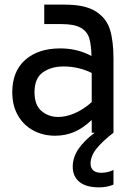

<svg xmlns="http://www.w3.org/2000/svg" viewBox="-20 -573 575 829"><path d="M470 -320V0Q422 37 396.5 69Q371 101 371 134Q371 152 382.5 162.5Q394 173 417 173Q445 173 470 161V224Q442 236 408 236Q351 236 322.5 212Q294 188 294 147Q294 108 317.5 72Q341 36 389 0H376V-55Q338 -19 300 -3Q262 13 218 13Q166 13 124 -9.5Q82 -32 57.5 -74.5Q33 -117 33 -175Q33 -265 89 -314.5Q145 -364 240 -364Q315 -364 375 -331Q374 -380 365 -409Q356 -438 328 -453.5Q300 -469 245 -469H171V-553H260Q348 -553 394 -523.5Q440 -494 455 -444.5Q470 -395 470 -320ZM376 -132V-258Q320 -286 254 -286Q201 -286 165 -260.5Q129 -235 129 -175Q129 -119 159.5 -93.5Q190 -68 231 -68Q265 -68 302.5 -84Q340 -100 376 -132Z"/></svg>

Font: Biryani
Style: Regular
Weight: 400
Designer: Dan Reynolds and Mathieu Reguer
Foundry: Dan Reynolds and Mathieu Reguer
Version: Version 1.004; ttfautohint (v1.1) -l 5 -r 5 -G 72 -x 0 -D la